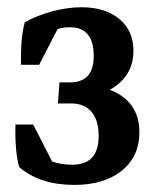

<svg xmlns="http://www.w3.org/2000/svg" viewBox="-20 -506 434 534"><path d="M187 8.3Q90.8 8.3 33.2 -41.5Q26.9 -64.9 24.4 -95.7Q22 -126.5 22.9 -159.7H72.3L125 -56.6Q150.9 -47.9 181.2 -47.9Q254.4 -47.9 254.4 -127.9Q254.4 -171.4 234.6 -194.8Q214.8 -218.3 177.7 -218.3H141.1L145.5 -276.9H174.8Q240.7 -276.9 240.7 -350.1Q240.7 -430.2 174.8 -430.2Q156.7 -430.2 140.1 -425.3L88.9 -325.7H38.6Q37.6 -358.9 40 -389.6Q42.5 -420.4 48.8 -443.8Q82 -462.9 124.8 -474.4Q167.5 -485.8 207 -485.8Q272.9 -485.8 312 -453.1Q351.1 -420.4 351.1 -365.2Q351.1 -293 285.6 -256.3Q367.7 -224.1 367.7 -138.2Q367.7 -70.8 318.6 -31.2Q269.5 8.3 187 8.3Z"/></svg>

Font: Markazi Text SemiBold
Style: Regular
Weight: 600
Designer: Borna Izadpanah (Arabic designer), Fiona Ross (Arabic design director) and Florian Runge (Latin designer)
Foundry: Borna Izadpanah and Florian Runge
Version: Version 1.001; ttfautohint (v1.8.3)